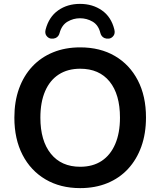

<svg xmlns="http://www.w3.org/2000/svg" viewBox="-20 -959 825 989"><path d="M393 10Q291 10 214.5 -35Q138 -80 96 -161.5Q54 -243 54 -353Q54 -436 78 -502.5Q102 -569 146.5 -616.5Q191 -664 253.5 -689.5Q316 -715 393 -715Q496 -715 572 -670.5Q648 -626 690 -545Q732 -464 732 -354Q732 -271 708 -204Q684 -137 639.5 -89Q595 -41 532.5 -15.5Q470 10 393 10ZM393 -100Q458 -100 503.5 -130Q549 -160 573.5 -217Q598 -274 598 -353Q598 -473 544.5 -539Q491 -605 393 -605Q329 -605 283 -575.5Q237 -546 212.5 -489.5Q188 -433 188 -353Q188 -234 242 -167Q296 -100 393 -100ZM243 -760Q229 -762 219.5 -774.5Q210 -787 215 -807Q232 -872 279.5 -905.5Q327 -939 392 -939Q457 -939 505 -905.5Q553 -872 569 -807Q574 -787 564.5 -774.5Q555 -762 541 -760Q527 -759 518 -763Q509 -767 504 -774Q499 -781 497 -789Q487 -830 457 -847.5Q427 -865 392 -865Q358 -865 328 -847.5Q298 -830 287 -789Q285 -781 280 -774Q275 -767 266 -763Q257 -759 243 -760Z"/></svg>

Font: Nunito
Style: Bold
Weight: 700
Designer: Vernon Adams
Foundry: Vernon Adams
Version: Version 3.602